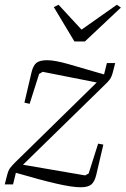

<svg xmlns="http://www.w3.org/2000/svg" viewBox="-28 -778 530 810"><path d="M312 12Q276 12 209 -3.5Q142 -19 39 -49L27 0H-8L2 -39Q7 -59 14.5 -69Q22 -79 36 -93L380 -430L152 -475L137 -466L97 -340L75 -345L105 -473Q112 -502 126 -513Q140 -524 171 -524Q203 -524 261 -507.5Q319 -491 411 -464L423 -512H458L448 -473Q443 -454 435.5 -443.5Q428 -433 414 -420L69 -83L331 -38L346 -46L386 -172L408 -168L378 -40Q371 -11 357 0.5Q343 12 312 12ZM199 -748 219 -758 316 -653 465 -758 482 -746 330 -603H286Z"/></svg>

Font: IBM Plex Serif Light
Style: Italic
Weight: 300
Italic angle: -14°
Designer: Mike Abbink, Paul van der Laan, Pieter van Rosmalen
Foundry: Bold Monday
Version: Version 3.001